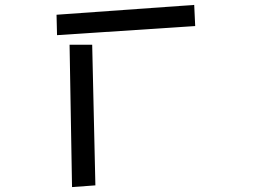

<svg xmlns="http://www.w3.org/2000/svg" viewBox="-20 -739 1040 781"><path d="M210 -679 770 -719 774 -633 212 -596ZM263 -557H355L368 15L273 22Z"/></svg>

Font: Moralerspace Krypton JPDOC
Style: Regular
Weight: 400
Version: v0.0.6; ttfautohint (v1.8.4.7-5d5b-dirty) -l 6 -r 45 -G 200 